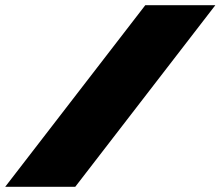

<svg xmlns="http://www.w3.org/2000/svg" viewBox="-20 -720 850 740"><path d="M0 0 540 -700H810L270 0Z"/></svg>

Font: Stalinist One
Style: Regular
Weight: 400
Designer: Jovanny Lemonad
Foundry: Alexey Maslov, Jovanny Lemonad
Version: Version 3.004